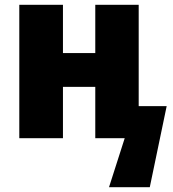

<svg xmlns="http://www.w3.org/2000/svg" viewBox="-20 -573 717 796"><path d="M60 0V-553H241V-353H375V-553H555V-133H671L601 203H432L497 0H375V-213H241V0Z"/></svg>

Font: Noto Sans SemiCondensed Black
Style: Regular
Weight: 900
Width: 4
Designer: Monotype Design Team
Foundry: Monotype Imaging Inc.
Version: Version 2.013; ttfautohint (v1.8.4.7-5d5b)